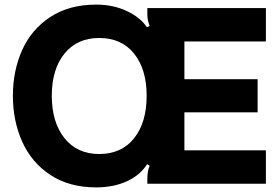

<svg xmlns="http://www.w3.org/2000/svg" viewBox="-20 -798 1218 834"><path d="M36 -382Q36 -491 76.5 -581Q117 -671 199 -724.5Q281 -778 398 -778Q471 -778 530 -750.5Q589 -723 618 -680L630 -685Q624 -702 622 -712.5Q620 -723 620 -737V-763H1135V-618H781V-454H1099V-310H781V-145H1135V0H620V-22Q620 -54 630 -78L619 -85Q589 -37 531 -10.5Q473 16 398 16Q281 16 199 -38Q117 -92 76.5 -182.5Q36 -273 36 -382ZM617 -382Q617 -497 562.5 -565Q508 -633 411 -633Q315 -633 260 -565Q205 -497 205 -382Q205 -267 260 -198Q315 -129 411 -129Q508 -129 562.5 -197.5Q617 -266 617 -382Z"/></svg>

Font: Open Sauce Sans ExtraBold
Style: Regular
Weight: 800
Designer: Alfredo Marco Pradil
Foundry: Creative Sauce Fz LLC
Version: Version 1.477